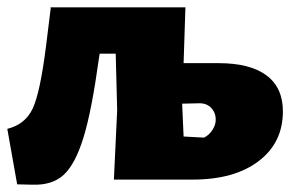

<svg xmlns="http://www.w3.org/2000/svg" viewBox="-22 -492 796 526"><path d="M25 13 -2 -139Q47 -151 67.5 -194.5Q88 -238 104 -365L117 -470L116 -472H486L481 -319H577Q663 -319 708 -285.5Q753 -252 753 -187Q753 -101 686.5 -50.5Q620 0 506 0H290L299 -190L295 -345H251L249 -332Q229 -187 206.5 -114.5Q184 -42 152.5 -13Q121 16 66 14ZM522 -209 477 -208 481 -118 537 -115Q551 -122 560 -136Q569 -150 569 -164Q569 -184 556 -197Q543 -210 522 -209Z"/></svg>

Font: Alegreya Sans Black
Style: Regular
Weight: 900
Designer: Juan Pablo del Peral
Foundry: Huerta Tipografica
Version: Version 2.007